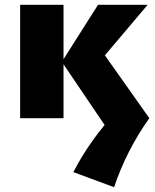

<svg xmlns="http://www.w3.org/2000/svg" viewBox="-20 -493 648 801"><path d="M456 288 286 225Q320 159 365 95.5Q410 32 467 -29L448 75L238 -235L389 -473H596L354 -187L383 -311L603 0Q554 69 517.5 141Q481 213 456 288ZM64 0V-473H245V0Z"/></svg>

Font: Ysabeau SC Black
Style: Regular
Weight: 900
Designer: Christian Thalmann (Catharsis Fonts)
Version: Version 2.001;gftools[0.9.30]; featfreeze: smcp